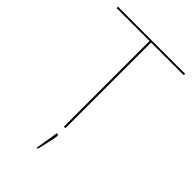

<svg xmlns="http://www.w3.org/2000/svg" viewBox="-261 -798 1092 1092"><g transform="rotate(45 284.5 -252.5)"><path d="M554.5 -689H291.5V0H279.5V-689H14.5V-700H554.5ZM282.5 55Q290.5 55 290.5 66Q290.5 71.5 288.8 81Q287 90.5 283.8 105.2Q280.5 120 275.8 140.2Q271 160.5 264.5 188Q263.5 191 262.5 193Q261.5 195 257.5 195H254.5L277.5 55Z"/></g></svg>

Font: Lato 2
Style: Regular
Weight: 100
Designer: Lukasz Dziedzic with Adam Twardoch and Botio Nikoltchev
Foundry: tyPoland Lukasz Dziedzic
Version: Version 2.015; 2015-08-06; http://www.latofonts.com/